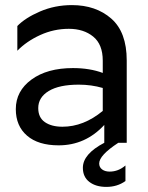

<svg xmlns="http://www.w3.org/2000/svg" viewBox="-20 -560 582 753"><path d="M225 -63Q308 -63 383 -125V-215Q338 -228 289 -228Q212 -228 171 -203Q130 -178 130 -136Q130 -99 156 -81Q182 -63 225 -63ZM389 0V-70Q315 10 210 10Q130 10 86 -28Q42 -66 42 -132Q42 -203 103.5 -248Q165 -293 266 -293Q332 -293 383 -274V-322Q383 -386 345.5 -416.5Q308 -447 250 -447Q191 -447 137.5 -422.5Q84 -398 48 -361V-458Q79 -490 137 -515Q195 -540 262 -540Q356 -540 416.5 -487Q477 -434 477 -323V0H444Q369 49 369 81Q369 96 380.5 104.5Q392 113 410 113Q444 113 472 89V150Q440 173 397 173Q356 173 330.5 153.5Q305 134 305 98Q305 44 389 0Z"/></svg>

Font: Roundo Medium
Style: Regular
Weight: 500
Designer: Namrata Goyal (Gurmukhi), Shiva Nallaperumal (Latin)
Foundry: Indian Type Foundry
Version: Version 1.000;PS 1.0;hotconv 1.0.88;makeotf.lib2.5.647800